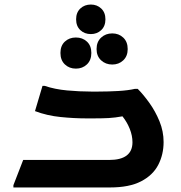

<svg xmlns="http://www.w3.org/2000/svg" viewBox="-20 -825 797 845"><path d="M39 -10 82 -121H460Q563 -121 563 -199Q563 -228 551 -258Q539 -288 519 -313Q486 -307 459 -305.5Q432 -304 395 -304H358Q306 -304 246.5 -310Q187 -316 134 -336L167 -447H177Q221 -432 275.5 -427Q330 -422 381 -422H413Q457 -422 500.5 -424.5Q544 -427 574 -434H586Q611 -409 637.5 -372Q664 -335 682 -291Q700 -247 700 -200Q700 -145 676.5 -99.5Q653 -54 601 -27Q549 0 464 0H39ZM380 -675Q352 -675 333.5 -692.5Q315 -710 315 -740Q315 -770 333.5 -787.5Q352 -805 380 -805Q407 -805 425.5 -787.5Q444 -770 444 -740Q444 -710 425.5 -692.5Q407 -675 380 -675ZM474 -541Q445 -541 425 -559.5Q405 -578 405 -609Q405 -641 425 -659.5Q445 -678 474 -678Q503 -678 522.5 -659.5Q542 -641 542 -609Q542 -578 522.5 -559.5Q503 -541 474 -541ZM314 -523Q285 -523 265.5 -541.5Q246 -560 246 -592Q246 -624 265.5 -642Q285 -660 314 -660Q343 -660 362.5 -642Q382 -624 382 -592Q382 -560 362.5 -541.5Q343 -523 314 -523Z"/></svg>

Font: Kufam SemiBold
Style: Regular
Weight: 600
Designer: Wael Morcos, Artur Schmal
Foundry: Original Type
Version: Version 1.300; ttfautohint (v1.8.3)